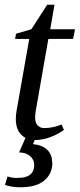

<svg xmlns="http://www.w3.org/2000/svg" viewBox="-20 -583 338 814"><path d="M129 -85V-84Q129 -62 140 -51Q151 -40 167 -40Q204 -40 241 -55L251 -32Q192 9 130 11Q92 11 69 -13Q47 -36 47 -79Q47 -92 50 -112Q53 -132 104 -418H44L48 -440L113 -459L180 -563H211L193 -459H298L290 -418H185L138 -150Q129 -105 129 -85ZM201 105 202 107Q202 154 167 183Q133 211 66 211Q30 211 1 201L12 165Q35 173 59 171Q90 171 107 158Q125 144 125 116Q125 95 109 80Q92 64 61 63L94 -12H136L120 28Q159 32 180 52Q201 72 201 105Z"/></svg>

Font: Libra Serif Modern
Style: Italic
Weight: 400
Italic angle: -12°
Designer: Stefan Peev, Context Ltd
Foundry: Stefan Peev, Context Ltd
Version: Version 1.000